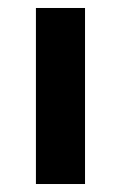

<svg xmlns="http://www.w3.org/2000/svg" viewBox="-20 -461 303 481"><path d="M70 0V-441H193V0Z"/></svg>

Font: Teachers SemiBold
Style: Regular
Weight: 600
Version: Version 1.001